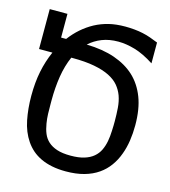

<svg xmlns="http://www.w3.org/2000/svg" viewBox="-112 -832 826 935"><g transform="rotate(15 301.0 -364.0)"><path d="M305.7 14.2Q267.1 14.2 235.8 7.8Q204.6 1.5 179.2 -10.5Q153.8 -22.5 134.5 -39.3Q115.2 -56.2 100.6 -77.6Q71.3 -120.6 60.1 -177.5Q48.8 -234.4 48.8 -298.3Q48.8 -366.2 60.1 -421.6Q71.3 -477.1 93.8 -527.8H26.4V-729H115.7V-609.4H141.1Q188 -671.9 252.9 -707Q285.2 -724.1 321.8 -733.2Q358.4 -742.2 404.8 -742.2Q427.7 -742.2 450.7 -740Q473.6 -737.8 493.7 -733.4Q514.2 -729 533.4 -722.2Q552.7 -715.3 573.2 -707V-602.1Q520.5 -636.2 475.6 -649.4Q430.7 -662.6 390.6 -662.6Q344.7 -662.6 308.8 -648.4Q272.9 -634.3 245.1 -608.9Q327.1 -606.9 387.7 -585.7Q448.2 -564.5 488.8 -526.9Q530.3 -488.3 552.7 -430.2Q575.2 -372.1 575.2 -289.6Q575.2 -249.5 569.6 -212.2Q564 -174.8 551.8 -142.1Q539.1 -106.9 518.3 -78.4Q497.6 -49.8 468.8 -29.8Q438 -8.3 397.7 2.9Q357.4 14.2 305.7 14.2ZM308.6 -65.9Q349.1 -65.9 377 -74.5Q404.8 -83 423.3 -98.6Q441.9 -114.3 451.9 -135.3Q461.9 -156.2 466.8 -181.6Q469.2 -193.8 470.5 -207.8Q471.7 -221.7 472.4 -235.4Q473.1 -249 473.4 -261.5Q473.6 -273.9 473.6 -283.7Q473.6 -317.9 471.2 -350.3Q468.8 -382.8 459 -410.2Q449.2 -436.5 431.4 -457.8Q413.6 -479 382.8 -494.6Q351.6 -510.3 305.9 -519Q260.3 -527.8 194.8 -527.8H189Q168 -480.5 158.9 -423.3Q149.9 -366.2 149.9 -303.2V-285.6Q149.9 -259.3 150.6 -234.6Q151.4 -210 155.3 -187Q159.7 -159.2 168.7 -137.5Q177.7 -115.7 194.8 -100.1Q212.4 -84 239.7 -75Q267.1 -65.9 308.6 -65.9Z"/></g></svg>

Font: Hack
Style: Regular
Weight: 400
Monospace: yes
Designer: Christopher Simpkins
Foundry: Christopher Simpkins
Version: Version 2.019; ttfautohint (v1.4.1) -l 4 -r 80 -G 350 -x 0 -